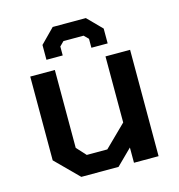

<svg xmlns="http://www.w3.org/2000/svg" viewBox="-107 -817 850 912"><g transform="rotate(-15 318.0 -361.5)"><path d="M165 -580V-653L234 -723H397L466 -653V-580H386V-624L365 -645H266L245 -624V-580ZM181 0 70 -111V-523H191V-140L233 -94H334L440 -198V-523H561V0H440V-75L364 0Z"/></g></svg>

Font: Tomorrow Medium
Style: Regular
Weight: 500
Designer: Tony de Marco, Monica Rizzolli
Foundry: Just in Type
Version: Version 2.002